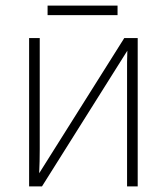

<svg xmlns="http://www.w3.org/2000/svg" viewBox="-20 -666 596 686"><path d="M122 -530V-133Q122 -110 121.5 -90Q121 -70 120 -47L424 -530H472V0H434V-404Q434 -425 434 -444Q434 -463 435 -485L130 0H84V-530ZM400 -646V-612H150V-646Z"/></svg>

Font: Noto Sans Disp ExtLt
Style: Regular
Weight: 200
Designer: Monotype Design Team
Foundry: Monotype Imaging Inc.
Version: Version 2.000;GOOG;noto-source:20170915:90ef993387c0